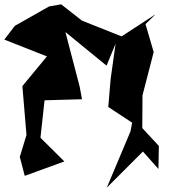

<svg xmlns="http://www.w3.org/2000/svg" viewBox="-46 -785 837 892"><path d="M690 0 692 -107 615 -190 616 -342 668 -543 630 -673 677 -719 519 -616 335 -689 238 -765 182 -755 23 -665 -26 -601 172 -523 58 -385 77 -158 46 -56 69 32 253 -35 142 -145 161 -319 335 -324 324 -383 258 -636 449 -480 491 -582 468 -418 457 -288 568 -215 560 -174 450 87 618 -81Z"/></svg>

Font: Asimov Silicon
Style: Regular
Weight: 400
Designer: Google
Version: Version 2.000980; 2014